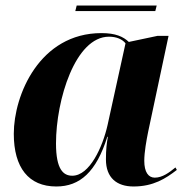

<svg xmlns="http://www.w3.org/2000/svg" viewBox="-20 -666 682 696"><path d="M253 -626H543L548 -646H258ZM184 10C270 10 329 -43 369 -170H371C367 -148 364 -125 364 -88C364 -21 404 10 464 10C536 10 581 -19 621 -50L616 -59C594 -41 569 -22 541 -22C518 -22 503 -42 503 -83C503 -115 511 -158 517 -188L591 -536H551L447 -514C427 -533 399 -546 348 -546C124 -546 30 -322 30 -181C30 -58 84 10 184 10ZM242 -29C210 -29 183 -51 183 -146C183 -304 253 -533 375 -533C402 -533 423 -524 435 -509L370 -213C352 -133 305 -29 242 -29Z"/></svg>

Font: Noto Serif Display
Style: Bold Italic
Weight: 700
Italic angle: -12°
Designer: Monotype Design Team
Foundry: Monotype Imaging Inc.
Version: Version 2.009